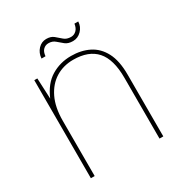

<svg xmlns="http://www.w3.org/2000/svg" viewBox="-156 -765 825 877"><g transform="rotate(-30 256.5 -326.5)"><path d="M71 0V-517H87L92 -408Q119 -472 166 -500.5Q213 -529 271 -529Q324 -529 365 -508.5Q406 -488 429.5 -443.5Q453 -399 453 -326V0H433V-321Q433 -418 392.5 -463.5Q352 -509 271 -509Q219 -509 178.5 -484Q138 -459 114.5 -410.5Q91 -362 91 -291V0ZM314 -583Q289 -583 274 -595Q259 -607 245.5 -619Q232 -631 211 -631Q195 -631 183.5 -620Q172 -609 170 -586H149Q151 -615 169 -634Q187 -653 212 -653Q236 -653 250.5 -641Q265 -629 279 -616.5Q293 -604 316 -604Q332 -604 344 -615.5Q356 -627 359 -649H379Q378 -622 359 -602.5Q340 -583 314 -583Z"/></g></svg>

Font: DM Sans 11pt Thin
Style: Regular
Weight: 250
Version: Version 4.004;gftools[0.9.30]